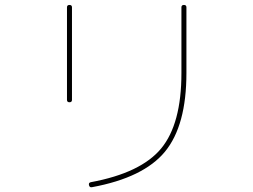

<svg xmlns="http://www.w3.org/2000/svg" viewBox="-20 -740 1040 788"><path d="M357.4 28.3Q347.7 30.3 345.2 20Q342.8 9.8 352.5 7.8Q558.6 -30.3 641.6 -130.9Q724.6 -231.4 724.6 -440.4V-710Q724.6 -719.7 734.9 -719.7Q745.1 -719.7 745.1 -710V-440.4Q745.1 -224.6 657.2 -117.7Q569.3 -10.7 357.4 28.3ZM254.9 -330.1V-710Q254.9 -719.7 265.1 -719.7Q275.4 -719.7 275.4 -710V-330.1Q275.4 -320.3 265.1 -320.3Q254.9 -320.3 254.9 -330.1Z"/></svg>

Font: Rounded-X Mgen+ 2m thin
Style: Regular
Weight: 100
Designer: [Source Han Sans]
Ryoko NISHIZUKA  (kana & ideographs); Paul D. Hunt (Latin, Greek & Cyrillic); Wenlong ZHANG  (bopomofo
Version: Version 1.059.20150602